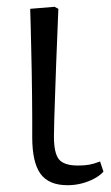

<svg xmlns="http://www.w3.org/2000/svg" viewBox="-20 -532 327 566"><path d="M179 14Q124 14 99.5 -19.5Q75 -53 75 -128Q75 -153 75 -184Q75 -215 74.5 -250Q74 -285 73.5 -320.5Q73 -356 72 -390.5Q71 -425 70.5 -455Q70 -485 69 -506L141 -512L152 -506Q151 -472 149 -429.5Q147 -387 145.5 -342Q144 -297 142.5 -255.5Q141 -214 140 -181Q139 -148 139 -130Q139 -80 154 -62Q169 -44 210 -44Q229 -44 243 -46.5Q257 -49 275 -56L285 -26Q274 -14 257 -5Q240 4 220 9Q200 14 179 14Z"/></svg>

Font: Literata 18pt Light
Style: Regular
Weight: 300
Designer: Latin by Veronika Burian and Jose Scaglione. Greek by Irene Vlachou. Cyrillic by Vera Evstafieva.
Foundry: TypeTogether
Version: Version 3.103;gftools[0.9.29]